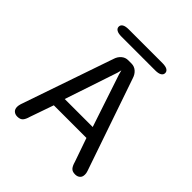

<svg xmlns="http://www.w3.org/2000/svg" viewBox="-203 -878 1025 1025"><g transform="rotate(45 309.5 -366.0)"><path d="M90.3 9.5Q74 9.5 63.3 0.1Q52.7 -9.3 52.7 -27.3Q52.7 -32.3 53.7 -38.1Q54.7 -43.8 56.8 -50.7L235.8 -571.3Q242.8 -594.3 259.1 -608.3Q275.3 -622.3 296.5 -622.3H320.8Q342.7 -622.3 358.8 -608.3Q374.8 -594.3 381.8 -571.3L560.8 -50.7Q563.3 -43.8 564.2 -38.1Q565 -32.3 565 -27.3Q565 -9 554.3 0.2Q543.7 9.5 526.7 9.5Q505.5 9.5 495.3 -2Q485.2 -13.5 478.7 -37.5L432 -171.3H185.7L139 -37.5Q132.5 -13.5 122.2 -2Q111.8 9.5 90.3 9.5ZM203.2 -236.2H414.5L315 -534.7Q313.3 -541.3 311.8 -547.4Q310.3 -553.5 308.8 -558.3Q307.8 -553.5 306.2 -547.4Q304.7 -541.3 303 -534.7ZM133.7 -713.3Q133.7 -726.2 145.6 -733.5Q157.5 -740.8 182.7 -740.8H435.7Q460.8 -740.8 472.8 -733.5Q484.7 -726.2 484.7 -713.3Q484.7 -700.5 472.8 -693.2Q460.8 -685.8 435.7 -685.8H182.7Q157.5 -685.8 145.6 -693.2Q133.7 -700.5 133.7 -713.3Z"/></g></svg>

Font: Sono ExtraLight
Style: Regular
Weight: 200
Designer: Tyler Finck
Foundry: Tyler Finck
Version: Version 2.112